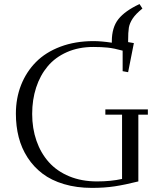

<svg xmlns="http://www.w3.org/2000/svg" viewBox="-20 -914 801 944"><path d="M58.1 -355Q58.1 -431.2 83.7 -496.1Q109.4 -561 157 -609.1Q204.6 -657.2 277.3 -684.6Q350.1 -711.9 439.9 -711.9Q478 -711.9 529.8 -704.1V-710.9Q529.8 -779.3 562.3 -820.1Q594.7 -860.8 666 -894L680.2 -872.1Q647.5 -845.7 632.3 -822.8Q617.2 -799.8 613.5 -777.8Q609.9 -755.9 609.9 -711.9V-707L638.2 -702.1L609.9 -559.1L583 -564V-665Q540 -676.8 509.5 -679.9Q479 -683.1 439 -683.1Q366.7 -683.1 309.1 -657.7Q251.5 -632.3 214.4 -587.9Q177.2 -543.5 157.7 -483.6Q138.2 -423.8 138.2 -354Q138.2 -282.7 159.2 -222.2Q180.2 -161.6 220 -116.9Q259.8 -72.3 320.6 -47.1Q381.3 -22 457 -22Q525.4 -22 580.1 -34.2V-350.1H498V-376H707V-350.1H660.2V-22Q593.8 -5.4 543.5 2.2Q493.2 9.8 432.1 9.8Q356.4 9.8 294.4 -8.8Q232.4 -27.3 189 -60.3Q145.5 -93.3 115.7 -139.2Q85.9 -185.1 72 -239.3Q58.1 -293.5 58.1 -355Z"/></svg>

Font: Dehuti Alt
Style: Book
Weight: 400
Version: Version 1.2